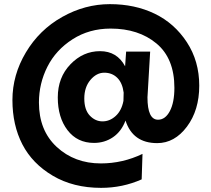

<svg xmlns="http://www.w3.org/2000/svg" viewBox="-20 -691 1017 927"><path d="M576 -204 577 -244Q571 -291 546 -315.5Q521 -340 483.5 -340Q446 -340 416.5 -305Q387 -270 387 -215.5Q387 -161 413.5 -133Q440 -105 475 -105Q510 -105 538.5 -131Q567 -157 576 -204ZM468 216Q334 216 235 157.5Q136 99 88 6Q40 -87 40 -208Q40 -329 105 -438Q170 -547 280 -609Q390 -671 510.5 -671Q631 -671 726.5 -625Q822 -579 882 -487.5Q942 -396 942 -277.5Q942 -159 882.5 -79.5Q823 0 739 0Q621 0 586 -109Q566 -56 525.5 -28.5Q485 -1 434 -1Q353 -1 306 -62.5Q259 -124 259 -220.5Q259 -317 320 -380.5Q381 -444 463 -444Q545 -444 584 -371Q588 -420 589 -442H705L692 -221Q692 -113 743 -113Q778 -113 800 -154.5Q822 -196 822 -267Q822 -409 735.5 -481Q649 -553 514 -553Q411 -553 330.5 -501.5Q250 -450 209 -369Q168 -288 168 -196Q168 -61 254 18.5Q340 98 467 98Q572 98 668 52L664 175Q572 216 468 216Z"/></svg>

Font: Hind Madurai
Style: Bold
Weight: 700
Designer: Jyotish Sonowal
Foundry: Indian Type Foundry
Version: Version 0.702;PS 1.0;hotconv 1.0.81;makeotf.lib2.5.63406